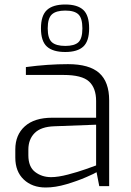

<svg xmlns="http://www.w3.org/2000/svg" viewBox="-20 -827 583 853"><path d="M48 -127V-163Q48 -228 90.5 -266Q133 -304 212 -304H407V-378Q407 -436 375.5 -465Q344 -494 262 -494H95V-529Q192 -542 282 -542Q377 -542 421 -502.5Q465 -463 465 -381V0H421L409 -62Q402 -57 363 -40Q324 -23 275 -8.5Q226 6 183 6Q123 6 85.5 -29.5Q48 -65 48 -127ZM407 -92V-273L221 -266Q162 -264 134 -236Q106 -208 106 -162V-137Q106 -86 136 -63Q166 -40 207 -40Q238 -40 282 -51.5Q326 -63 361 -75.5Q396 -88 407 -92ZM162 -701Q162 -758 188.5 -782.5Q215 -807 270 -807Q324 -807 350 -783Q376 -759 376 -701Q376 -644 350 -620Q324 -596 270 -596Q215 -596 188.5 -620Q162 -644 162 -701ZM346 -701Q346 -746 328.5 -763Q311 -780 270 -780Q229 -780 210.5 -763Q192 -746 192 -701Q192 -656 210.5 -639.5Q229 -623 270 -623Q311 -623 328.5 -639.5Q346 -656 346 -701Z"/></svg>

Font: Exo Light
Style: Regular
Weight: 300
Designer: Natanael Gama
Foundry: Natanael Gama
Version: Version 1.500; ttfautohint (v1.6)